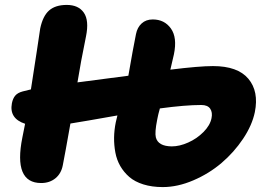

<svg xmlns="http://www.w3.org/2000/svg" viewBox="-20 -759 1095 788"><path d="M148.9 -7.8Q34.2 -7.8 71.8 -194.8Q73.2 -202.1 77.1 -221.4Q81.1 -240.7 83 -251Q17.1 -272.5 28.8 -335Q32.7 -355 42.7 -366.7Q52.7 -378.4 73.2 -383.8Q76.7 -384.8 106.9 -392.1Q118.2 -461.4 130.6 -545.9Q143.1 -630.4 145 -642.1Q155.8 -693.4 181.6 -716.1Q207.5 -738.8 253.9 -738.8Q302.2 -738.8 324.2 -706.8Q346.2 -674.8 333 -609.9Q311 -502.9 297.9 -420.9Q462.9 -441.9 506.8 -448.2Q526.4 -562 538.1 -619.1Q543.5 -646.5 561.3 -662.8Q579.1 -679.2 606.9 -679.2Q654.8 -679.2 681.4 -642.1Q708 -605 693.8 -536.1Q691.9 -525.4 679.2 -473.1Q797.4 -487.8 854 -487.8Q955.6 -487.8 999.3 -435.8Q1043 -383.8 1025.9 -298.8Q1014.6 -244.6 977.5 -189.2Q940.4 -133.8 889.2 -90.1Q837.9 -46.4 773.4 -18.8Q709 8.8 647.9 8.8Q603.5 8.8 568.4 -2.2Q533.2 -13.2 510.7 -32.7Q488.3 -52.2 473.6 -77.6Q459 -103 453.4 -133.3Q447.8 -163.6 448.2 -194.3Q448.7 -225.1 455.1 -256.8Q460.4 -280.3 461.9 -285.2Q324.2 -260.7 269 -252Q246.6 -125 237.8 -81.1Q231.4 -46.9 207.5 -27.3Q183.6 -7.8 148.9 -7.8ZM627 -276.9Q626.5 -273.4 625 -267.1Q614.7 -215.3 619.6 -195.3Q628.9 -158.7 685.1 -158.2Q716.8 -158.2 752.4 -174.1Q788.1 -189.9 815.2 -217.3Q842.3 -244.6 848.1 -273.9Q853 -297.4 842.8 -312.7Q832.5 -328.1 806.2 -328.1Q740.7 -328.1 636.2 -314Q628.4 -286.1 627 -276.9Z"/></svg>

Font: Shantell Sans Irregular
Style: Italic
Weight: 800
Italic angle: -11.31°
Designer: Stephen Nixon, Anya Danilova, Shantell Martin
Foundry: Arrow Type
Version: Version 1.006;[9816181b4]